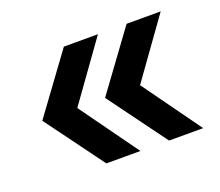

<svg xmlns="http://www.w3.org/2000/svg" viewBox="-76 -566 686 598"><g transform="rotate(-20 267.5 -267.5)"><path d="M184 -74 42 -267 184 -461H297L158 -267L297 -74ZM392 -74 250 -267 392 -461H505L366 -267L505 -74Z"/></g></svg>

Font: Montserrat SemiBold
Style: Regular
Weight: 600
Designer: Julieta Ulanovsky
Foundry: Julieta Ulanovsky
Version: Version 9.000; ttfautohint (v1.8.4.7-5d5b)